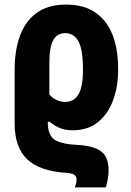

<svg xmlns="http://www.w3.org/2000/svg" viewBox="-20 -580 574 840"><path d="M307 240Q310 233 312.5 224.5Q315 216 315 206Q315 192 305.5 185Q296 178 270 176Q154 169 99 117Q44 65 44 -40V-274Q44 -359 67.5 -423.5Q91 -488 141 -524Q191 -560 271 -560Q379 -560 438 -487.5Q497 -415 497 -275Q497 -202 475 -142Q453 -82 409 -46Q365 -10 297 -10Q264 -10 240.5 -20.5Q217 -31 197 -47H189Q189 13 220 32Q251 51 319 54Q390 58 422.5 82.5Q455 107 455 165Q455 186 451 206.5Q447 227 443 240ZM265 -134Q303 -134 323 -167Q343 -200 343 -274Q343 -364 323 -399.5Q303 -435 266 -435Q230 -435 213 -404.5Q196 -374 196 -304V-166Q210 -151 227.5 -142.5Q245 -134 265 -134Z"/></svg>

Font: Noto Sans Condensed ExtraBold
Style: Regular
Weight: 800
Width: 3
Designer: Monotype Design Team
Foundry: Monotype Imaging Inc.
Version: Version 2.013; ttfautohint (v1.8.4.7-5d5b)